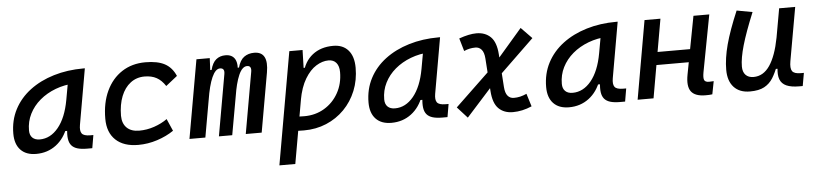

<svg xmlns="http://www.w3.org/2000/svg" viewBox="-45 -787 5363 1262"><g transform="rotate(-5 2636.5 -156.0)"><path d="M169.4 10.3Q103 10.3 66.9 -27.8Q30.8 -65.9 30.8 -135.3Q30.8 -223.1 68.1 -294.7Q105.5 -366.2 172.9 -417Q240.2 -467.8 330.6 -495.1Q420.9 -522.5 526.9 -522.5H536.6L472.2 -154.8Q465.3 -115.7 478.3 -98.1Q491.2 -80.6 534.2 -80.6H554.2L539.6 4.9H504.9Q467.3 4.9 442.1 -2.7Q417 -10.3 403.1 -26.6Q389.2 -43 385.3 -69.8Q381.3 -96.7 386.2 -135.3L414.6 -122.6H357.9L383.8 -150.9Q356.9 -74.2 300.8 -32Q244.6 10.3 169.4 10.3ZM201.2 -82.5Q271.5 -82.5 323.7 -146Q376 -209.5 397 -325.7L422.4 -467.3L461.9 -429.7Q393.6 -426.8 334.2 -404.3Q274.9 -381.8 230.2 -344Q185.5 -306.2 160.4 -256.1Q135.3 -206.1 135.3 -147.5Q135.3 -116.2 152.6 -99.4Q169.9 -82.5 201.2 -82.5Z M857.4 -83Q908.2 -83 956.8 -99.6Q1005.4 -116.2 1043 -143.1L1078.1 -63Q1030.3 -30.3 968.8 -10.3Q907.2 9.8 843.3 9.8Q747.1 9.8 694.3 -40Q641.6 -89.8 641.6 -180.2Q641.6 -285.2 678.2 -363Q714.8 -440.9 781 -484.1Q847.2 -527.3 936 -527.3Q1016.1 -527.3 1063.5 -502Q1110.8 -476.6 1135.3 -419.9L1059.6 -359.9Q1034.2 -398.9 1001.5 -416.7Q968.8 -434.6 922.4 -434.6Q869.6 -434.6 829.8 -404.3Q790 -374 768.3 -319.3Q746.6 -264.6 746.1 -190.9Q746.6 -139.6 775.6 -111.3Q804.7 -83 857.4 -83Z M1360.4 -517.6 1354 -384.3 1286.1 0H1181.2L1272.5 -517.6ZM1375.5 0 1446.8 -404.3Q1454.1 -444.3 1421.4 -444.3Q1391.1 -444.3 1367.7 -391.6Q1344.2 -338.9 1329.1 -242.7L1340.8 -439H1365.7Q1377.9 -486.8 1403.1 -507.1Q1428.2 -527.3 1463.9 -527.3Q1509.3 -527.3 1527.6 -494.6Q1545.9 -461.9 1533.2 -390.6L1463.4 0ZM1726.6 -390.6 1657.7 0H1552.7L1624 -404.3Q1627.4 -423.3 1621.6 -433.8Q1615.7 -444.3 1600.1 -444.3Q1567.9 -444.3 1544.7 -391.6Q1521.5 -338.9 1506.8 -242.7L1513.7 -439H1546.4Q1559.6 -487.3 1587.2 -507.3Q1614.7 -527.3 1653.8 -527.3Q1750.5 -527.3 1726.6 -390.6Z M1859.9 224.6H1754.9L1885.3 -517.6H1972.7L1969.2 -395ZM1936 9.8Q1900.4 9.8 1865.2 7.1Q1830.1 4.4 1794.4 -0.5L1843.3 -95.2Q1875 -83 1946.8 -83Q2020.5 -83 2079.1 -118.2Q2137.7 -153.3 2171.6 -214.1Q2205.6 -274.9 2205.6 -351.6Q2205.6 -391.1 2187.5 -412.8Q2169.4 -434.6 2136.2 -434.6Q2095.7 -434.6 2054.7 -409.2Q2013.7 -383.8 1981 -329.6Q1948.2 -275.4 1932.6 -189.5L1951.7 -399.9H1994.1L1966.3 -362.8Q1983.9 -441.4 2038.6 -484.4Q2093.3 -527.3 2175.3 -527.3Q2239.3 -527.3 2274.7 -486.6Q2310.1 -445.8 2310.1 -371.1Q2310.1 -289.6 2282 -220.2Q2253.9 -150.9 2203.1 -99.1Q2152.3 -47.4 2084.2 -18.8Q2016.1 9.8 1936 9.8Z M2513.2 10.3Q2446.8 10.3 2410.6 -27.8Q2374.5 -65.9 2374.5 -135.3Q2374.5 -223.1 2411.9 -294.7Q2449.2 -366.2 2516.6 -417Q2584 -467.8 2674.3 -495.1Q2764.6 -522.5 2870.6 -522.5H2880.4L2815.9 -154.8Q2809.1 -115.7 2822 -98.1Q2835 -80.6 2877.9 -80.6H2897.9L2883.3 4.9H2848.6Q2811 4.9 2785.9 -2.7Q2760.7 -10.3 2746.8 -26.6Q2732.9 -43 2729 -69.8Q2725.1 -96.7 2730 -135.3L2758.3 -122.6H2701.7L2727.5 -150.9Q2700.7 -74.2 2644.5 -32Q2588.4 10.3 2513.2 10.3ZM2544.9 -82.5Q2615.2 -82.5 2667.5 -146Q2719.7 -209.5 2740.7 -325.7L2766.1 -467.3L2805.7 -429.7Q2737.3 -426.8 2678 -404.3Q2618.7 -381.8 2574 -344Q2529.3 -306.2 2504.2 -256.1Q2479 -206.1 2479 -147.5Q2479 -116.2 2496.3 -99.4Q2513.7 -82.5 2544.9 -82.5Z M3016.1 20 2949.7 -53.2 3210.9 -302.7 3413.1 -537.1 3484.4 -463.9 3235.4 -223.6ZM3314.9 9.8Q3256.3 9.8 3220.7 -25.4Q3185.1 -60.5 3179.7 -141.1L3165 -357.4Q3162.1 -397.9 3146 -416.3Q3129.9 -434.6 3106 -434.6Q3086.4 -434.6 3068.4 -430.9Q3050.3 -427.2 3030.3 -418.5L3005.4 -503.4Q3072.8 -527.3 3120.1 -527.3Q3178.2 -527.3 3214.1 -492.2Q3250 -457 3255.4 -376.5L3270 -160.2Q3272.9 -119.6 3288.6 -101.3Q3304.2 -83 3329.1 -83Q3350.6 -83 3370.8 -87.6Q3391.1 -92.3 3413.6 -102.5L3439.9 -17.6Q3377 9.8 3314.9 9.8Z M3685.1 10.3Q3618.7 10.3 3582.5 -27.8Q3546.4 -65.9 3546.4 -135.3Q3546.4 -223.1 3583.7 -294.7Q3621.1 -366.2 3688.5 -417Q3755.9 -467.8 3846.2 -495.1Q3936.5 -522.5 4042.5 -522.5H4052.2L3987.8 -154.8Q3981 -115.7 3993.9 -98.1Q4006.8 -80.6 4049.8 -80.6H4069.8L4055.2 4.9H4020.5Q3982.9 4.9 3957.8 -2.7Q3932.6 -10.3 3918.7 -26.6Q3904.8 -43 3900.9 -69.8Q3897 -96.7 3901.9 -135.3L3930.2 -122.6H3873.5L3899.4 -150.9Q3872.6 -74.2 3816.4 -32Q3760.3 10.3 3685.1 10.3ZM3716.8 -82.5Q3787.1 -82.5 3839.4 -146Q3891.6 -209.5 3912.6 -325.7L3938 -467.3L3977.5 -429.7Q3909.2 -426.8 3849.9 -404.3Q3790.5 -381.8 3745.8 -344Q3701.2 -306.2 3676 -256.1Q3650.9 -206.1 3650.9 -147.5Q3650.9 -116.2 3668.2 -99.4Q3685.5 -82.5 3716.8 -82.5Z M4138.2 0 4229 -517.6H4334L4243.2 0ZM4206.5 -216.3 4221.2 -301.3H4597.7L4583 -216.3ZM4585.9 9.8Q4516.6 9.8 4490.7 -25.1Q4464.8 -60.1 4479.5 -136.7L4551.8 -517.6H4656.2L4585 -141.6Q4578.6 -106 4584.7 -91.3Q4590.8 -76.7 4616.7 -76.7Q4630.4 -76.7 4647 -78.1L4630.4 7.3Q4621.1 8.8 4610.1 9.3Q4599.1 9.8 4585.9 9.8Z M4878.9 10.3Q4810.5 10.3 4772.9 -30.5Q4735.4 -71.3 4735.4 -145Q4735.4 -219.7 4759.5 -310.3Q4783.7 -400.9 4837.4 -527.3L4940.9 -508.3Q4887.7 -378.9 4863.8 -295.7Q4839.8 -212.4 4839.8 -157.2Q4839.8 -121.6 4858.4 -102.1Q4877 -82.5 4910.6 -82.5Q4975.6 -82.5 5018.1 -145.3Q5060.5 -208 5083 -325.7L5074.2 -122.6H5042L5069.8 -146Q5052.7 -98.1 5030.8 -63Q5008.8 -27.8 4973.4 -8.8Q4938 10.3 4878.9 10.3ZM5204.1 4.9Q5151.4 4.9 5120.1 -9Q5088.9 -22.9 5077.6 -52.7Q5066.4 -82.5 5072.8 -129.9L5066.9 -234.9L5117.2 -517.6H5223.1L5160.6 -165.5Q5152.3 -118.7 5165.3 -99.6Q5178.2 -80.6 5221.2 -80.6H5242.2L5227.1 4.9Z"/></g></svg>

Font: Cascadia Mono NF
Style: Italic
Weight: 400
Italic angle: -10°
Monospace: yes
Designer: Aaron Bell
Foundry: Saja Typeworks
Version: Version 2404.023